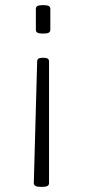

<svg xmlns="http://www.w3.org/2000/svg" viewBox="-20 -545 334 744"><path d="M151 -321Q170 -321 170 -307V165Q170 179 146 179H135Q111 179 111 164L124 -307Q124 -321 143 -321ZM151 -525Q175 -525 175 -511V-429Q175 -415 151 -415H143Q119 -415 119 -429V-511Q119 -525 143 -525Z"/></svg>

Font: Asap ExtraLight
Style: Regular
Weight: 200
Designer: Pablo Cosgaya
Foundry: Omnibus-Type
Version: Version 3.001; ttfautohint (v1.8.4.7-5d5b)